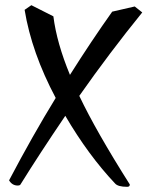

<svg xmlns="http://www.w3.org/2000/svg" viewBox="-20 -688 569 741"><path d="M59 24Q57 28 48 28Q27 28 15 8Q106 -165 195 -310Q102 -485 75 -650L101 -668L186 -625Q199 -522 250 -399Q332 -529 413 -643L500 -663L529 -640Q404 -486 286 -318Q350 -183 481 24Q481 33 471 33Q435 33 424 20Q321 -89 232 -241Q131 -92 59 24Z"/></svg>

Font: Julee
Style: Regular
Weight: 400
Version: Version 1.001